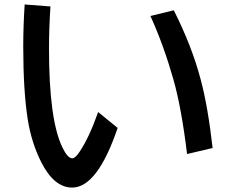

<svg xmlns="http://www.w3.org/2000/svg" viewBox="-20 -787 1040 855"><path d="M503.9 -217.3Q413.6 48.3 301.3 48.3Q221.2 48.3 164.1 -64Q120.1 -150.9 103.5 -255.4Q83.5 -382.3 83.5 -581.5Q83.5 -668 89.8 -767.1L204.6 -758.3Q198.2 -659.2 198.2 -569.8Q198.2 -256.3 256.8 -132.8Q280.8 -82 301.8 -82Q315.4 -82 335.9 -113.3Q377.9 -176.8 417 -288.1ZM813 -101.1Q788.1 -307.1 752 -434.1Q708 -587.9 649.9 -715.8L753.9 -741.2Q834.5 -581.5 873.5 -433.6Q905.8 -313.5 926.8 -127.9Z"/></svg>

Font: BIZ UDGothic
Style: Bold
Weight: 700
Monospace: yes
Designer: TypeBank Co., Ltd.
Foundry: Morisawa Inc.
Version: Version 1.05